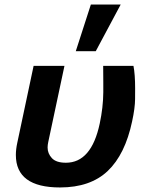

<svg xmlns="http://www.w3.org/2000/svg" viewBox="-20 -806 642 845"><path d="M244.1 19Q49.8 19 49.8 -124Q49.8 -148.9 56.2 -178.2L127.9 -516.1H263.7L192.4 -181.2Q189.5 -168 189.5 -156.7Q189.5 -130.4 208.3 -110.1Q227.1 -89.8 270 -89.8Q382.3 -89.8 418.9 -262.2Q434.1 -333.5 434.6 -399.9V-442.4Q434.6 -482.9 434.1 -516.1H567.4Q574.7 -478.5 574.7 -417Q574.7 -409.7 574.5 -370.1Q574.2 -330.6 561.5 -272Q530.8 -126.5 454.3 -53.7Q377.9 19 244.1 19ZM401.4 -580.6H313.5L379.9 -786.1H511.2Z"/></svg>

Font: Cadman
Style: Bold Italic
Weight: 700
Italic angle: -12°
Designer: Paul James MIller
Foundry: High-Logic / Made with FontCreator
Version: Version 2.114;March 28, 2021;FontCreator 13.0.0.2683 64-bit